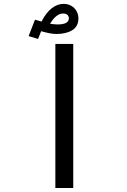

<svg xmlns="http://www.w3.org/2000/svg" viewBox="-20 -946 640 966"><path d="M348.5 -725V0H258.5V-725ZM124 -764.5 156 -847 189 -837.5Q211.5 -882 240 -904.2Q268.5 -926.5 300 -926.5Q321.5 -926.5 338.5 -916.8Q355.5 -907 365 -890.2Q374.5 -873.5 374.5 -853.5Q374.5 -813.5 343.8 -794.2Q313 -775 263.5 -775Q235.5 -775 187 -789L171.5 -750ZM326.5 -854Q326.5 -864.5 319.2 -871.2Q312 -878 297.5 -878Q262.5 -878 232 -826.5Q255.5 -823 269.5 -823Q326.5 -823 326.5 -854Z"/></svg>

Font: JuliaMono Italic
Style: Regular
Weight: 400
Italic angle: -9°
Monospace: yes
Designer: cormullion
Foundry: corm
Version: Version 0.049; ttfautohint (v1.8.4)